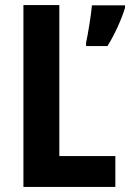

<svg xmlns="http://www.w3.org/2000/svg" viewBox="-20 -734 511 754"><path d="M72 0H433V-121H213V-714H72ZM471 -703V-713H341C338 -675 325 -598 318 -566V-553H402C430 -598 456 -655 471 -703Z"/></svg>

Font: Noto Sans Armenian Condensed
Style: Bold
Weight: 700
Width: 3
Designer: Monotype Design Team
Foundry: Monotype Imaging Inc.
Version: Version 2.008